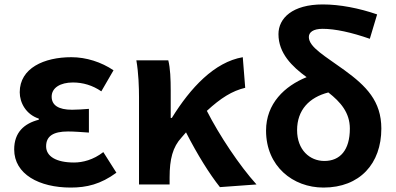

<svg xmlns="http://www.w3.org/2000/svg" viewBox="-20 -832 1787 866"><path d="M299 14C371 14 434 -1 505 -53L446 -146C401 -111 353 -99 314 -99C233 -99 188 -127 188 -172C188 -218 220 -239 287 -239C317 -239 349 -236 381 -234V-341C355 -339 328 -337 305 -337C243 -337 213 -358 213 -396C213 -436 252 -460 309 -460C354 -460 398 -447 437 -420L492 -515C437 -552 369 -574 302 -574C179 -574 69 -525 69 -416C69 -369 97 -316 155 -297V-292C89 -275 44 -235 44 -158C44 -46 157 14 299 14Z M607 0H745V-32C745 -114 759 -169 799 -212C806 -220 813 -228 819 -235C870 -135 925 -47 972 12L1137 0C1060 -85 969 -222 913 -332C976 -390 1027 -422 1086 -436L1075 -574C947 -552 839 -436 755 -300H750V-423C750 -475 748 -525 739 -560H595C605 -503 607 -437 607 -393Z M1439 14C1603 14 1700 -94 1700 -252C1700 -376 1632 -444 1533 -516C1448 -578 1373 -619 1373 -665C1373 -686 1392 -702 1435 -702C1492 -702 1565 -686 1648 -657L1681 -767C1600 -795 1513 -812 1436 -812C1299 -812 1236 -750 1236 -678C1236 -592 1297 -532 1363 -484C1264 -444 1180 -365 1180 -243C1180 -82 1301 14 1439 14ZM1320 -245C1320 -336 1375 -393 1461 -415C1516 -372 1558 -324 1558 -252C1558 -155 1514 -106 1443 -106C1377 -106 1320 -156 1320 -245Z"/></svg>

Font: DAIFUKU Sans JP
Style: Bold
Weight: 700
Designer: Original font ‘Source Han Sans JP’ : Ryoko NISHIZUKA  (kana, bopomofo & ideographs); Paul D. Hunt (Latin, Greek & Cyrill
Foundry: Daifuku
Version: Version 1.001